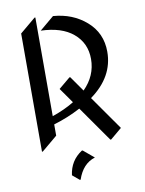

<svg xmlns="http://www.w3.org/2000/svg" viewBox="-103 -828 844 1118"><g transform="rotate(-10 319.0 -269.0)"><path d="M87.9 19.5V-679.2L180.7 -756.8H185.5V-173.3Q259.8 -198.7 315.4 -232.9L252.4 -322.3L320.3 -378.9H325.2L388.2 -289.1Q462.9 -363.8 462.9 -462.9Q462.9 -557.1 393.6 -615.2Q326.2 -671.9 203.1 -675.8L288.1 -747.1Q403.3 -738.3 482.4 -669.4Q563.5 -599.1 563.5 -487.8Q563.5 -339.8 423.3 -238.3L564.5 -37.1L497.1 19.5H492.2L345.2 -189.9Q270.5 -149.9 185.5 -124.5V-58.1L92.8 19.5ZM317.4 53.7H322.3L385.3 106.4Q311.5 128.9 281.2 219.2H276.4L235.8 185.1Q246.6 100.1 317.4 53.7Z"/></g></svg>

Font: Gothica
Style: Book
Weight: 400
Designer: Wojciech Kalinowski "wmk69" (wmk69@o2.pl)
Foundry: Wojciech Kalinowski "wmk69" (wmk69@o2.pl)
Version: Version 2.1.0; 2021-05-14